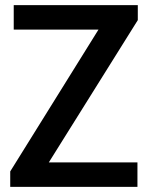

<svg xmlns="http://www.w3.org/2000/svg" viewBox="-20 -731 622 751"><path d="M20 0V-60.5L365.2 -615.2H33.7V-710.9H519V-652.3L170.9 -95.7H517.6V0Z"/></svg>

Font: Ride Light
Style: Bold
Weight: 600
Version: Version 3.000